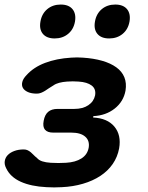

<svg xmlns="http://www.w3.org/2000/svg" viewBox="-24 -808 644 836"><path d="M92 -481.4Q122.5 -515.2 172 -534.1Q221.6 -553 285.9 -557Q298.6 -558 311.5 -558Q324.4 -558 336.4 -557Q383.5 -554 420.5 -543.4Q457.4 -532.9 482.2 -515Q507 -497.2 517.4 -471.7Q527.8 -446.2 522.5 -413.3Q513.8 -365.6 475.4 -335.3Q437 -305 382.5 -302.4L381.5 -296.3Q443.6 -293.4 474.2 -256.6Q504.7 -219.8 494.7 -161.9Q487.7 -124.2 466.8 -94Q445.9 -63.8 413 -42.1Q380 -20.4 337.2 -7.9Q294.4 4.7 245 7Q228.5 8 211.7 8Q194.9 8 178.7 7Q111.5 3.7 66.2 -16.7Q21 -37.2 3 -75.2Q-5.6 -91.7 -3.3 -106.5Q-1 -121.4 9.3 -132.4Q19.6 -143.4 37.8 -150.4Q56.1 -157.3 79.1 -157.3Q89.3 -157.3 96.6 -153.7Q103.9 -150.1 110.2 -144.9Q116.5 -139.6 122.7 -133Q128.8 -126.5 136.7 -120.6Q144.8 -110.5 160.1 -105.5Q175.3 -100.5 196.9 -99.2Q213.4 -98.2 230.1 -98.2Q246.7 -98.2 263.2 -99.2Q304.3 -101.5 330.4 -118Q356.6 -134.4 362.2 -165Q367.1 -195.5 347 -213Q327 -230.6 286.2 -230.6H208Q182.7 -230.6 171.9 -243.2Q161.1 -255.9 166.2 -282.2Q170.9 -308.5 185.9 -321.2Q200.9 -333.8 226.9 -333.8H300Q336.8 -333.8 360.6 -349.9Q384.5 -366 390.1 -392.9Q394.7 -420.9 375 -435.7Q355.4 -450.5 318.2 -452.8Q305.5 -453.8 292.9 -453.8Q280.4 -453.8 267.7 -452.8Q249 -451.5 234 -447.5Q218.9 -443.6 208.4 -436Q197.9 -430.1 189.1 -423.9Q180.3 -417.7 172.2 -412.6Q164 -407.5 155 -403.9Q146 -400.3 136.1 -400.3Q113.1 -400.3 97.5 -407.2Q82 -414.2 75.7 -425.2Q69.5 -436.2 73.1 -451.1Q76.7 -465.9 92 -481.4ZM451.4 -640.6Q416.9 -640.6 400.2 -660.4Q383.5 -680.3 389.5 -714.1Q395.3 -748.3 419.3 -768.3Q443.2 -788.2 477.8 -788.2Q512.4 -788.2 529 -768.3Q545.6 -748.3 539.9 -714.1Q533.9 -680.2 509.9 -660.4Q485.9 -640.6 451.4 -640.6ZM214 -640.6Q179.5 -640.6 162.8 -660.4Q146.1 -680.3 152.1 -714.1Q157.9 -748.3 181.9 -768.3Q205.8 -788.2 240.4 -788.2Q275 -788.2 291.6 -768.3Q308.2 -748.3 302.5 -714.1Q296.5 -680.2 272.5 -660.4Q248.5 -640.6 214 -640.6Z"/></svg>

Font: Maple Mono
Style: Italic
Weight: 400
Italic angle: -10°
Monospace: yes
Designer: subframe7536
Version: Version 7.300